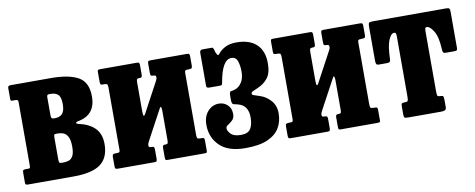

<svg xmlns="http://www.w3.org/2000/svg" viewBox="-53 -757 2447 990"><g transform="rotate(-10 1171.0 -262.5)"><path d="M42.5 -440H25Q17.5 -440 16 -442.2Q14.5 -444.5 14.5 -452V-507Q14.5 -520 26.5 -520H239.5Q334 -520 383 -492.5Q432 -465 432 -390Q432 -292.5 338.5 -276.5Q327.5 -274.5 328 -269.8Q328.5 -265 337.5 -263Q395 -250.5 424.2 -220.2Q453.5 -190 453.5 -137.5Q453.5 -66.5 409.5 -33.2Q365.5 0 267 0H30Q21.5 0 18 -2Q14.5 -4 14.5 -12V-65Q14.5 -75 18.2 -77.5Q22 -80 31 -80H43Q51.5 -80 53 -83Q54.5 -86 54.5 -94V-428Q54.5 -440 42.5 -440ZM204.5 -424V-334.5Q204.5 -321 207.2 -316.8Q210 -312.5 221 -312.5H224.5Q249.5 -312.5 263.2 -326.8Q277 -341 277 -377.5Q277 -414.5 263.2 -427.2Q249.5 -440 224.5 -440H218.5Q209.5 -440 207 -436.8Q204.5 -433.5 204.5 -424ZM204.5 -211.5V-102.5Q204.5 -88 207 -84Q209.5 -80 220 -80H227Q242 -80 255.8 -84.2Q269.5 -88.5 278.2 -104Q287 -119.5 287 -152.5Q287 -187 278.2 -204Q269.5 -221 255.8 -226.8Q242 -232.5 227 -232.5H218.5Q208.5 -232.5 206.5 -229.5Q204.5 -226.5 204.5 -211.5Z M926.5 -102.5Q926.5 -89.5 929 -84.8Q931.5 -80 944.5 -80H953.5Q962 -80 964.2 -76.8Q966.5 -73.5 966.5 -65V-11Q966.5 -3 963 -1.5Q959.5 0 951 0H758Q750 0 748.5 -3.8Q747 -7.5 747 -15.5V-65.5Q747 -80 757.5 -80H762.5Q770.5 -80 773.5 -83.2Q776.5 -86.5 776.5 -99.5V-254.5Q776.5 -269 773.5 -273.5Q770.5 -278 766.5 -270L682.5 -114Q680.5 -110.5 677.5 -104Q674.5 -97.5 674.5 -91Q674.5 -83.5 678 -81.8Q681.5 -80 689.5 -80H691Q699 -80 701.8 -77Q704.5 -74 704.5 -63V-15Q704.5 -6 701.8 -3Q699 0 690.5 0H498Q489 0 486.5 -3.2Q484 -6.5 484 -16V-64Q484 -74.5 488.2 -77.2Q492.5 -80 502 -80H507Q517 -80 520.5 -82.2Q524 -84.5 524 -94V-418.5Q524 -431.5 521.5 -436.2Q519 -441 506 -441H497Q489 -441 486.5 -444Q484 -447 484 -456V-510Q484 -518 487.8 -519.5Q491.5 -521 499.5 -521H692Q699.5 -521 701.8 -517.2Q704 -513.5 704 -505.5V-455.5Q704 -441 694 -441H689Q681 -441 677.5 -437.8Q674 -434.5 674 -421.5V-268.5Q674 -249 677.5 -246Q681 -243 686.5 -254L772 -413.5Q776.5 -422.5 776.5 -428Q776.5 -437 772.8 -439Q769 -441 761.5 -441H760Q752 -441 749.5 -444Q747 -447 747 -458V-506Q747 -515 749.5 -518Q752 -521 761 -521H952.5Q961.5 -521 964 -517.5Q966.5 -514 966.5 -505V-457Q966.5 -446.5 962.5 -443.8Q958.5 -441 948.5 -441H943.5Q934 -441 930.2 -438.5Q926.5 -436 926.5 -427Z M987.5 -142.5Q987.5 -187.5 1011.8 -213.8Q1036 -240 1069 -240Q1096.5 -240 1115 -222Q1133.5 -204 1133.5 -174.5Q1133.5 -154 1121.8 -142.8Q1110 -131.5 1098.2 -124.2Q1086.5 -117 1086.5 -108Q1086.5 -93.5 1102.5 -77.2Q1118.5 -61 1155 -61Q1192 -61 1205.5 -82.5Q1219 -104 1219 -142.5Q1219 -172 1206.8 -191.5Q1194.5 -211 1167 -218.5Q1152.5 -222 1143.5 -224.2Q1134.5 -226.5 1134.5 -248.5V-271.5Q1134.5 -292 1143.8 -292.5Q1153 -293 1167 -298Q1186 -305 1200 -326.2Q1214 -347.5 1214 -383.5Q1214 -411 1206.5 -435.8Q1199 -460.5 1173.5 -460.5Q1125.5 -460.5 1105.5 -344.5Q1104 -336.5 1102.2 -333.2Q1100.5 -330 1091 -330H1037.5Q1028.5 -330 1024.8 -332.5Q1021 -335 1021 -343V-515.5Q1021 -530 1036 -530H1083Q1088 -530 1089.5 -528Q1091 -526 1093.5 -521L1099 -502Q1105 -489 1108.5 -487.2Q1112 -485.5 1118.5 -494Q1132 -511.5 1155.2 -523.2Q1178.5 -535 1213.5 -535Q1281.5 -535 1318.2 -500.8Q1355 -466.5 1355 -401Q1355 -350 1334.5 -324.2Q1314 -298.5 1283.5 -285.5Q1262 -276 1253.8 -272.2Q1245.5 -268.5 1245.5 -260Q1245.5 -254 1257.8 -250.8Q1270 -247.5 1285.5 -241.5Q1316.5 -232 1340.8 -205.2Q1365 -178.5 1365 -137.5Q1365 -95 1345.5 -61.8Q1326 -28.5 1282.5 -9.2Q1239 10 1166 10Q1076 10 1031.8 -33.5Q987.5 -77 987.5 -142.5Z M1833 -102.5Q1833 -89.5 1835.5 -84.8Q1838 -80 1851 -80H1860Q1868.5 -80 1870.8 -76.8Q1873 -73.5 1873 -65V-11Q1873 -3 1869.5 -1.5Q1866 0 1857.5 0H1664.5Q1656.5 0 1655 -3.8Q1653.5 -7.5 1653.5 -15.5V-65.5Q1653.5 -80 1664 -80H1669Q1677 -80 1680 -83.2Q1683 -86.5 1683 -99.5V-254.5Q1683 -269 1680 -273.5Q1677 -278 1673 -270L1589 -114Q1587 -110.5 1584 -104Q1581 -97.5 1581 -91Q1581 -83.5 1584.5 -81.8Q1588 -80 1596 -80H1597.5Q1605.5 -80 1608.2 -77Q1611 -74 1611 -63V-15Q1611 -6 1608.2 -3Q1605.5 0 1597 0H1404.5Q1395.5 0 1393 -3.2Q1390.5 -6.5 1390.5 -16V-64Q1390.5 -74.5 1394.8 -77.2Q1399 -80 1408.5 -80H1413.5Q1423.5 -80 1427 -82.2Q1430.5 -84.5 1430.5 -94V-418.5Q1430.5 -431.5 1428 -436.2Q1425.5 -441 1412.5 -441H1403.5Q1395.5 -441 1393 -444Q1390.5 -447 1390.5 -456V-510Q1390.5 -518 1394.2 -519.5Q1398 -521 1406 -521H1598.5Q1606 -521 1608.2 -517.2Q1610.5 -513.5 1610.5 -505.5V-455.5Q1610.5 -441 1600.5 -441H1595.5Q1587.5 -441 1584 -437.8Q1580.5 -434.5 1580.5 -421.5V-268.5Q1580.5 -249 1584 -246Q1587.5 -243 1593 -254L1678.5 -413.5Q1683 -422.5 1683 -428Q1683 -437 1679.2 -439Q1675.5 -441 1668 -441H1666.5Q1658.5 -441 1656 -444Q1653.5 -447 1653.5 -458V-506Q1653.5 -515 1656 -518Q1658.5 -521 1667.5 -521H1859Q1868 -521 1870.5 -517.5Q1873 -514 1873 -505V-457Q1873 -446.5 1869 -443.8Q1865 -441 1855 -441H1850Q1840.5 -441 1836.8 -438.5Q1833 -436 1833 -427Z M1996.5 -20.5V-62.5Q1996.5 -74.5 2000 -77.2Q2003.5 -80 2015 -80H2017Q2027.5 -80 2030.8 -84.5Q2034 -89 2034 -107.5V-420Q2034 -434.5 2031.8 -438.5Q2029.5 -442.5 2024.5 -442.5H2022.5Q2007 -442.5 1994 -412Q1981 -381.5 1979 -315.5Q1978.5 -304 1975.5 -299.5Q1972.5 -295 1960 -295H1918.5Q1905.5 -295 1903.5 -302.2Q1901.5 -309.5 1901.5 -320.5V-493.5Q1901.5 -511 1905 -515.5Q1908.5 -520 1925.5 -520H2308Q2322.5 -520 2325.8 -515.8Q2329 -511.5 2329 -496.5V-310.5Q2329 -299.5 2325 -297.2Q2321 -295 2310 -295H2270.5Q2256.5 -295 2254 -300.8Q2251.5 -306.5 2251 -318.5Q2248 -383 2229 -412.8Q2210 -442.5 2195 -442.5H2193Q2188 -442.5 2186 -438.5Q2184 -434.5 2184 -421V-108.5Q2184 -89.5 2186.5 -84.8Q2189 -80 2199.5 -80H2201.5Q2214 -80 2216.5 -75.5Q2219 -71 2219 -55.5V-21Q2219 -6 2211.2 -3Q2203.5 0 2190 0H2019.5Q2004.5 0 2000.5 -3.2Q1996.5 -6.5 1996.5 -20.5Z"/></g></svg>

Font: Besley* Condensed
Style: Bold
Weight: 700
Width: 3
Designer: Owen Earl
Foundry: indestructible type*
Version: Version 3.000; ttfautohint (v1.8.3)